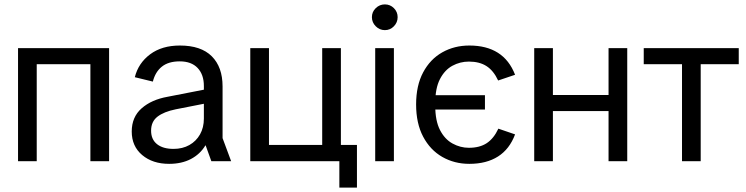

<svg xmlns="http://www.w3.org/2000/svg" viewBox="-20 -733 3391 873"><path d="M391 0V-514H476V0ZM62 0V-514H147V0ZM122 -441V-514H414V-441Z M749 12Q674 12 626.5 -28Q579 -68 579 -135Q579 -201 624 -240.5Q669 -280 742 -293L952 -334V-270L779 -236Q725 -225 696 -202.5Q667 -180 667 -139Q667 -99 694 -77.5Q721 -56 769 -56Q810 -56 841 -73.5Q872 -91 889.5 -122Q907 -153 907 -194V-342Q907 -394 878.5 -424Q850 -454 797 -454Q746 -454 716 -430Q686 -406 675 -362L593 -382Q609 -446 662.5 -486Q716 -526 798 -526Q894 -526 943 -477Q992 -428 992 -340V-105L1031 0H941L915 -72H914Q890 -32 848 -10Q806 12 749 12Z M1445 -514H1530V0H1445ZM1118 -514H1203V0H1118ZM1186 0V-74H1464V0ZM1523 120V0H1499V-74H1603V120Z M1686 0V-514H1771V0ZM1730 -596Q1706 -596 1688.5 -613.5Q1671 -631 1671 -655Q1671 -679 1688.5 -696Q1706 -713 1730 -713Q1754 -713 1771 -696Q1788 -679 1788 -655Q1788 -631 1771 -613.5Q1754 -596 1730 -596Z M2114 12Q2046 12 1991 -19.5Q1936 -51 1904 -111.5Q1872 -172 1872 -258Q1872 -344 1904 -404Q1936 -464 1991 -495Q2046 -526 2114 -526Q2192 -526 2244 -493Q2296 -460 2322 -393L2245 -367Q2224 -412 2192 -432.5Q2160 -453 2112 -453Q2072 -453 2037 -434Q2002 -415 1980.5 -373.5Q1959 -332 1959 -264V-252Q1959 -184 1980.5 -142Q2002 -100 2037.5 -80.5Q2073 -61 2112 -61Q2161 -61 2193 -82Q2225 -103 2246 -148L2322 -122Q2297 -55 2244.5 -21.5Q2192 12 2114 12ZM1926 -235V-300H2185V-235Z M2747 0V-514H2832V0ZM2409 0V-514H2494V0ZM2460 -228V-301H2780V-228Z M3081 0V-486H3166V0ZM2907 -441V-514H3339V-441Z"/></svg>

Font: TikTok Sans 24pt
Style: Regular
Weight: 400
Version: Version 4.000